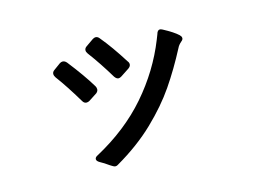

<svg xmlns="http://www.w3.org/2000/svg" viewBox="-85 -728 1170 887"><g transform="rotate(-15 500.0 -284.0)"><path d="M486 -373Q476 -373 467 -386Q424 -458 377 -521Q371 -529 371 -537Q371 -547 381 -554Q388 -559 417 -579Q425 -584 431 -584Q442 -584 450 -573Q495 -519 546 -438Q552 -431 552 -423Q552 -413 541 -405Q511 -385 500 -378Q492 -373 486 -373ZM342 4Q320 -12 301 -22Q287 -30 287 -39Q287 -48 299 -54Q449 -135 548.5 -249.5Q648 -364 702 -500L711 -523Q716 -542 728 -542Q732 -542 740 -538Q789 -512 810 -492Q814 -488 816 -484.5Q818 -481 818 -476Q818 -469 809 -462Q795 -450 789 -437Q742 -347 691 -272.5Q640 -198 563 -124Q486 -50 379 12Q374 16 366 16Q361 16 352.5 10.5Q344 5 342 4ZM314 -303Q302 -303 295 -316Q246 -398 205 -453Q199 -462 199 -470Q199 -480 209 -487L242 -511Q249 -515 255 -515Q266 -515 275 -504Q337 -425 373 -365Q377 -358 377 -350Q377 -341 368 -333L328 -307Q321 -303 314 -303Z"/></g></svg>

Font: Shippori Gochic B2 Bold
Style: Regular
Weight: 700
Designer: FONTDASU
Foundry: FONTDASU / Google Inc. / but / Adobe
Version: Version 1.130